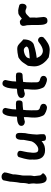

<svg xmlns="http://www.w3.org/2000/svg" viewBox="854 -1454 638 2385"><g transform="rotate(-90 1172.5 -262.0)"><path d="M223 -526C222 -510 219 -492 212 -470C206 -449 201 -432 198 -418V-406C198 -397 198 -387 196 -376C195 -366 194 -356 192 -346C191 -336 190 -328 188 -320C186 -313 185 -308 185 -305C185 -302 184 -294 184 -281V-230V-218C184 -205 184 -193 182 -183C181 -173 179 -164 177 -156L186 -81C189 -74 198 -63 213 -48C210 -36 201 -26 187 -16C173 -6 159 -1 144 -1C124 -1 110 -10 99 -29C89 -49 83 -81 83 -125C83 -133 83 -139 84 -144C86 -150 86 -156 86 -164C86 -180 84 -200 80 -224C84 -232 85 -241 87 -252C89 -264 91 -274 91 -284C92 -295 92 -304 92 -311C92 -319 92 -322 92 -320C92 -320 92 -324 94 -334C96 -344 98 -355 100 -369C102 -383 103 -398 105 -412C107 -427 108 -439 108 -447V-455L125 -539C134 -554 149 -561 170 -561C194 -561 211 -550 223 -526Z M711 -359C713 -351 713 -343 713 -335V-312C713 -282 710 -254 703 -229C701 -213 699 -196 697 -178C696 -160 695 -142 693 -122C693 -121 693 -115 695 -101C697 -88 698 -69 698 -43C698 -32 695 -24 685 -18C676 -12 665 -9 653 -9C639 -9 628 -12 622 -18C616 -25 613 -40 611 -64C600 -54 589 -46 578 -40C568 -34 558 -30 548 -27C538 -25 530 -23 521 -22C513 -22 505 -21 497 -21C459 -21 431 -33 411 -55C392 -78 382 -109 382 -149V-163C382 -169 383 -175 383 -181C383 -183 382 -186 382 -190V-212C383 -220 384 -230 386 -241C388 -253 391 -266 395 -283C400 -301 406 -323 414 -349C423 -360 435 -365 449 -365C461 -365 470 -362 478 -356C487 -350 491 -341 491 -328C491 -325 490 -318 488 -308C486 -298 484 -287 481 -275C479 -263 476 -251 474 -239C472 -227 471 -218 471 -211V-206C470 -199 469 -193 468 -185C468 -178 467 -171 467 -165C467 -148 469 -134 474 -122C480 -111 491 -105 507 -105C519 -105 531 -107 541 -113C552 -119 561 -126 570 -134C580 -143 588 -151 594 -161C601 -171 606 -181 609 -189C613 -214 619 -246 627 -286V-296C627 -308 627 -319 628 -329C630 -340 631 -349 634 -357C638 -366 642 -372 648 -377C654 -383 663 -385 673 -385C693 -385 706 -377 711 -359Z M1106 -377C1114 -371 1117 -360 1117 -344C1117 -315 1106 -300 1084 -300H1080C1070 -300 1059 -300 1045 -298C1032 -297 1017 -295 1000 -293C999 -283 998 -269 996 -251C995 -233 994 -212 994 -187V-181C995 -179 995 -177 995 -174V-128C995 -118 996 -110 1000 -103C1004 -97 1009 -92 1014 -89L1042 -80C1064 -73 1075 -60 1075 -40C1075 -29 1072 -19 1062 -10C1053 -2 1041 3 1027 3C1023 3 1017 2 1007 0C997 -3 988 -6 977 -10C967 -14 958 -19 948 -25C939 -31 933 -38 929 -45C922 -61 916 -76 911 -93C907 -111 904 -129 904 -147C904 -168 905 -183 905 -191C906 -200 907 -208 907 -214C908 -221 909 -229 909 -238C910 -248 910 -263 910 -284C898 -283 879 -279 854 -272C840 -272 828 -275 817 -283C807 -291 801 -302 801 -314C801 -324 803 -332 809 -340C815 -348 827 -355 845 -361C851 -363 856 -365 861 -365C867 -366 871 -367 876 -367C882 -368 887 -368 893 -368C899 -369 907 -370 915 -371C916 -388 916 -406 918 -427C920 -449 923 -468 927 -486C932 -504 938 -519 946 -531C955 -544 966 -550 980 -550C1004 -550 1019 -539 1024 -517C1024 -517 1024 -513 1022 -504C1020 -496 1018 -486 1016 -476C1014 -466 1013 -457 1011 -447C1009 -438 1008 -432 1008 -429L1005 -380C1010 -381 1014 -381 1018 -381C1022 -382 1027 -382 1031 -382H1040H1053C1057 -383 1061 -383 1064 -383C1084 -383 1098 -381 1106 -377Z M1453 -377C1461 -371 1464 -360 1464 -344C1464 -315 1453 -300 1431 -300H1427C1417 -300 1406 -300 1392 -298C1379 -297 1364 -295 1347 -293C1346 -283 1345 -269 1343 -251C1342 -233 1341 -212 1341 -187V-181C1342 -179 1342 -177 1342 -174V-128C1342 -118 1343 -110 1347 -103C1351 -97 1356 -92 1361 -89L1389 -80C1411 -73 1422 -60 1422 -40C1422 -29 1419 -19 1409 -10C1400 -2 1388 3 1374 3C1370 3 1364 2 1354 0C1344 -3 1335 -6 1324 -10C1314 -14 1305 -19 1295 -25C1286 -31 1280 -38 1276 -45C1269 -61 1263 -76 1258 -93C1254 -111 1251 -129 1251 -147C1251 -168 1252 -183 1252 -191C1253 -200 1254 -208 1254 -214C1255 -221 1256 -229 1256 -238C1257 -248 1257 -263 1257 -284C1245 -283 1226 -279 1201 -272C1187 -272 1175 -275 1164 -283C1154 -291 1148 -302 1148 -314C1148 -324 1150 -332 1156 -340C1162 -348 1174 -355 1192 -361C1198 -363 1203 -365 1208 -365C1214 -366 1218 -367 1223 -367C1229 -368 1234 -368 1240 -368C1246 -369 1254 -370 1262 -371C1263 -388 1263 -406 1265 -427C1267 -449 1270 -468 1274 -486C1279 -504 1285 -519 1293 -531C1302 -544 1313 -550 1327 -550C1351 -550 1366 -539 1371 -517C1371 -517 1371 -513 1369 -504C1367 -496 1365 -486 1363 -476C1361 -466 1360 -457 1358 -447C1356 -438 1355 -432 1355 -429L1352 -380C1357 -381 1361 -381 1365 -381C1369 -382 1374 -382 1378 -382H1387H1400C1404 -383 1408 -383 1411 -383C1431 -383 1445 -381 1453 -377Z M1900 -40C1879 -19 1855 -2 1828 14C1802 29 1775 37 1747 37C1723 37 1691 33 1652 25C1639 16 1626 6 1612 -6C1599 -19 1587 -32 1576 -47C1566 -63 1557 -78 1550 -96C1544 -114 1540 -133 1540 -151C1540 -157 1541 -163 1541 -172C1542 -182 1542 -190 1543 -199C1545 -209 1546 -217 1546 -223C1547 -230 1547 -233 1547 -233C1561 -255 1574 -275 1589 -296C1605 -318 1626 -336 1653 -352C1697 -362 1728 -366 1747 -366C1757 -366 1766 -367 1773 -365C1781 -364 1787 -363 1794 -359C1802 -356 1808 -351 1815 -345C1823 -339 1831 -332 1840 -322C1851 -311 1859 -303 1865 -299C1872 -295 1875 -292 1875 -288C1875 -227 1856 -185 1818 -163C1802 -157 1780 -152 1753 -144C1727 -137 1690 -130 1644 -124C1654 -99 1666 -80 1681 -67C1697 -55 1714 -48 1733 -48C1762 -48 1798 -65 1841 -99C1848 -105 1856 -108 1866 -108C1877 -108 1886 -104 1894 -96C1903 -88 1907 -78 1907 -66C1907 -58 1905 -49 1900 -40ZM1787 -254C1775 -275 1760 -285 1742 -285C1735 -285 1727 -284 1718 -282C1710 -280 1702 -278 1692 -274C1683 -270 1675 -266 1667 -260C1659 -255 1653 -249 1648 -241L1638 -211C1661 -213 1681 -215 1698 -216C1716 -218 1731 -220 1743 -222C1756 -225 1766 -229 1773 -233C1781 -238 1785 -245 1787 -254Z M2302 -340C2313 -334 2318 -321 2318 -302C2318 -288 2315 -276 2307 -266C2300 -256 2290 -251 2277 -251C2269 -251 2262 -253 2253 -257C2245 -262 2236 -264 2226 -264C2218 -264 2211 -264 2203 -260C2195 -257 2186 -250 2176 -240L2146 -210V-196C2147 -192 2147 -187 2147 -181C2147 -173 2148 -165 2147 -156C2147 -148 2146 -138 2145 -128L2154 -37C2152 -7 2137 9 2107 9C2092 9 2081 5 2073 -5C2066 -15 2061 -29 2058 -46C2056 -64 2054 -84 2054 -107C2055 -131 2055 -156 2054 -184C2053 -226 2052 -247 2051 -247V-246C2049 -256 2047 -264 2045 -272C2044 -280 2043 -287 2043 -293C2043 -305 2048 -314 2056 -322C2065 -330 2078 -334 2094 -334C2105 -334 2118 -326 2132 -309C2148 -321 2159 -330 2167 -336C2176 -342 2182 -347 2188 -349C2194 -352 2200 -353 2205 -353C2211 -354 2218 -354 2226 -354C2234 -355 2240 -355 2246 -353C2253 -352 2260 -351 2267 -349Z"/></g></svg>

Font: Gaegu
Style: Bold
Weight: 700
Designer: JIKJI
Foundry: JIKJI
Version: Version 1.00